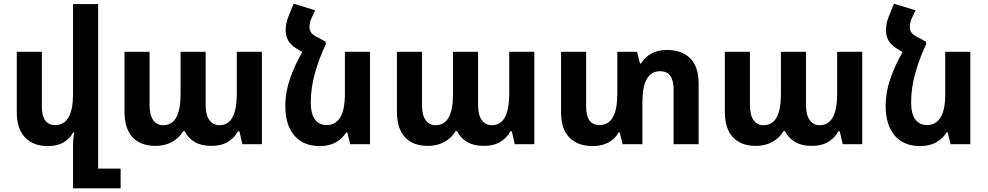

<svg xmlns="http://www.w3.org/2000/svg" viewBox="-20 -782 5356 1041"><path d="M512 132H634V239H376V5Q376 -30 383 -64H377Q358 -30 324.5 -10Q291 10 239 10Q161 10 116 -36.5Q71 -83 71 -173V-501H207V-203Q207 -104 280 -104Q376 -104 376 -274V-760H512Z M824 9Q742 9 698.5 -38Q655 -85 655 -178V-501H791V-212Q791 -158 811 -130.5Q831 -103 864 -103Q959 -103 959 -269V-501H1095V-214Q1095 -158 1115.5 -130.5Q1136 -103 1169 -103Q1264 -103 1264 -274V-501H1400V0H1294L1278 -70H1270Q1252 -35 1216 -13Q1180 9 1126 9Q1072 9 1036 -12Q1000 -33 981 -71H973Q953 -35 913.5 -13Q874 9 824 9Z M1746 -556V-541Q1711 -468 1688 -387Q1665 -306 1665 -227Q1665 -165 1687.5 -134.5Q1710 -104 1751 -104Q1799 -104 1824.5 -145Q1850 -186 1850 -274V-501H1986V0H1879L1863 -64H1857Q1836 -30 1800.5 -10Q1765 10 1713 10Q1625 10 1576 -47Q1527 -104 1527 -208Q1527 -283 1553 -357Q1579 -431 1619 -500L1587 -519Q1529 -554 1529 -615Q1529 -637 1532.5 -655.5Q1536 -674 1544 -693L1572 -762L1689 -726L1669 -684Q1658 -659 1658 -634Q1658 -617 1668 -604Q1678 -591 1707 -577Z M2301 9Q2219 9 2175.5 -38Q2132 -85 2132 -178V-501H2268V-212Q2268 -158 2288 -130.5Q2308 -103 2341 -103Q2436 -103 2436 -269V-501H2572V-214Q2572 -158 2592.5 -130.5Q2613 -103 2646 -103Q2741 -103 2741 -274V-501H2877V0H2771L2755 -70H2747Q2729 -35 2693 -13Q2657 9 2603 9Q2549 9 2513 -12Q2477 -33 2458 -71H2450Q2430 -35 2390.5 -13Q2351 9 2301 9Z M3596 -511Q3678 -511 3723 -465Q3768 -419 3768 -328V0H3632V-298Q3632 -396 3559 -396Q3463 -396 3463 -227V0H3356L3340 -64H3334Q3316 -30 3280 -10Q3244 10 3194 10Q3112 10 3067 -36.5Q3022 -83 3022 -173V-501H3158V-203Q3158 -104 3231 -104Q3327 -104 3327 -274V-501H3434L3450 -438H3456Q3475 -471 3510.5 -491Q3546 -511 3596 -511Z M4079 9Q3997 9 3953.5 -38Q3910 -85 3910 -178V-501H4046V-212Q4046 -158 4066 -130.5Q4086 -103 4119 -103Q4214 -103 4214 -269V-501H4350V-214Q4350 -158 4370.5 -130.5Q4391 -103 4424 -103Q4519 -103 4519 -274V-501H4655V0H4549L4533 -70H4525Q4507 -35 4471 -13Q4435 9 4381 9Q4327 9 4291 -12Q4255 -33 4236 -71H4228Q4208 -35 4168.5 -13Q4129 9 4079 9Z M5001 -556V-541Q4966 -468 4943 -387Q4920 -306 4920 -227Q4920 -165 4942.5 -134.5Q4965 -104 5006 -104Q5054 -104 5079.5 -145Q5105 -186 5105 -274V-501H5241V0H5134L5118 -64H5112Q5091 -30 5055.5 -10Q5020 10 4968 10Q4880 10 4831 -47Q4782 -104 4782 -208Q4782 -283 4808 -357Q4834 -431 4874 -500L4842 -519Q4784 -554 4784 -615Q4784 -637 4787.5 -655.5Q4791 -674 4799 -693L4827 -762L4944 -726L4924 -684Q4913 -659 4913 -634Q4913 -617 4923 -604Q4933 -591 4962 -577Z"/></svg>

Font: Noto Sans Armenian SemiCondensed
Style: Bold
Weight: 700
Width: 4
Designer: Monotype Design Team
Foundry: Monotype Imaging Inc.
Version: Version 2.008; ttfautohint (v1.8.4.7-5d5b)